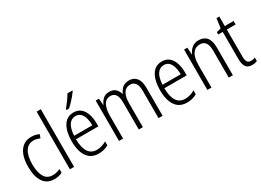

<svg xmlns="http://www.w3.org/2000/svg" viewBox="-25 -1474 2982 2192"><g transform="rotate(-30 1466.5 -377.5)"><path d="M242 10Q146 10 97.5 -61Q49 -132 49 -261Q49 -396 101.5 -469Q154 -542 249 -542Q307 -542 350 -519L333 -473Q293 -493 251 -493Q181 -493 142.5 -434Q104 -375 104 -262Q104 -159 138.5 -99Q173 -39 246 -39Q272 -39 297 -45Q322 -51 346 -62V-14Q301 10 242 10Z M503 0H448V-760H503Z M806 -542Q864 -542 901.5 -509.5Q939 -477 956.5 -422.5Q974 -368 974 -303V-262H679Q680 -152 717 -95Q754 -38 828 -38Q892 -38 955 -75V-23Q926 -7 894 1.5Q862 10 824 10Q756 10 712 -24Q668 -58 646.5 -120Q625 -182 625 -264Q625 -391 671 -466.5Q717 -542 806 -542ZM806 -495Q751 -495 718.5 -448Q686 -401 681 -307H921Q921 -359 909 -402Q897 -445 871.5 -470Q846 -495 806 -495ZM922 -757Q907 -735 883.5 -707Q860 -679 834 -652Q808 -625 787 -606H752V-617Q782 -654 809.5 -692Q837 -730 857 -765H922Z M1537 -542Q1601 -542 1635.5 -498.5Q1670 -455 1670 -363V0H1616V-357Q1616 -430 1591.5 -462Q1567 -494 1526 -494Q1469 -494 1439.5 -448Q1410 -402 1410 -316V0H1356V-352Q1356 -430 1332 -462Q1308 -494 1267 -494Q1205 -494 1177 -441Q1149 -388 1149 -307V0H1095V-532H1138L1145 -446H1148Q1164 -485 1194.5 -513.5Q1225 -542 1278 -542Q1329 -542 1358.5 -514.5Q1388 -487 1398 -445H1402Q1421 -490 1453 -516Q1485 -542 1537 -542Z M1971 -542Q2029 -542 2066.5 -509.5Q2104 -477 2121.5 -422.5Q2139 -368 2139 -303V-262H1844Q1845 -152 1882 -95Q1919 -38 1993 -38Q2057 -38 2120 -75V-23Q2091 -7 2059 1.5Q2027 10 1989 10Q1921 10 1877 -24Q1833 -58 1811.5 -120Q1790 -182 1790 -264Q1790 -391 1836 -466.5Q1882 -542 1971 -542ZM1971 -495Q1916 -495 1883.5 -448Q1851 -401 1846 -307H2086Q2086 -359 2074 -402Q2062 -445 2036.5 -470Q2011 -495 1971 -495Z M2454 -542Q2523 -542 2559.5 -498.5Q2596 -455 2596 -363V0H2542V-353Q2542 -425 2517.5 -459.5Q2493 -494 2446 -494Q2383 -494 2348.5 -444.5Q2314 -395 2314 -294V0H2260V-532H2303L2309 -440H2313Q2329 -482 2364.5 -512Q2400 -542 2454 -542Z M2859 -38Q2874 -38 2888.5 -41Q2903 -44 2914 -49V-3Q2901 3 2884 6.5Q2867 10 2847 10Q2792 10 2767.5 -24.5Q2743 -59 2743 -130V-486H2684V-517L2743 -533L2760 -658H2797V-532H2913V-486H2797V-133Q2797 -85 2810.5 -61.5Q2824 -38 2859 -38Z"/></g></svg>

Font: Noto Sans Sinhala Condensed Light
Style: Regular
Weight: 300
Width: 3
Designer: Jelle Bosma - Monotype Design Team
Foundry: Monotype Imaging Inc.
Version: Version 2.006; ttfautohint (v1.8.4.7-5d5b)